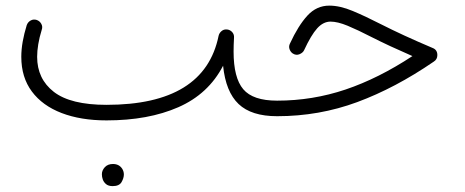

<svg xmlns="http://www.w3.org/2000/svg" viewBox="-20 -400 1620 669"><path d="M54.2 -202.1Q54.2 -227.5 59.1 -255.1Q64 -282.7 73.2 -312.5Q77.1 -323.2 86.9 -328.6Q96.7 -334 107.4 -330.6Q118.2 -327.1 123.8 -317.1Q129.4 -307.1 125.5 -296.4Q117.2 -269.5 113.3 -245.8Q109.4 -222.2 109.4 -202.1Q109.4 -125 167.7 -79.8Q226.1 -34.7 351.1 -34.7Q692.9 -34.7 741.7 -275.4Q744.1 -285.2 752 -291.7Q759.8 -298.3 770.5 -297.4Q781.7 -296.4 789.1 -288.1Q796.4 -279.8 795.4 -268.6Q793.9 -242.2 793.9 -220.2Q793.9 -128.9 827.6 -89.1Q861.3 -49.3 945.3 -49.3H945.8Q957 -49.3 964.8 -41.3Q972.7 -33.2 972.7 -22Q972.7 -10.7 964.8 -2.9Q957 4.9 945.8 4.9H945.3Q856 4.9 811.3 -37.6Q766.6 -80.1 757.3 -170.9Q706.1 -72.3 601.3 -26.4Q496.6 19.5 351.1 19.5Q261.7 19.5 194.8 -6.1Q127.9 -31.7 91.1 -81.1Q54.2 -130.4 54.2 -202.1ZM335 207Q335 193.8 345.2 182.6Q355.5 171.4 373.5 171.4Q395 171.4 405.8 188Q411.6 197.3 411.6 208Q411.6 220.2 403.6 234.4Q395.5 248.5 372.6 248.5Q357.4 248.5 349.1 241.2Q340.8 233.9 337.9 224.6Q335 216.3 335 207Z M1127.4 -380.4Q1164.6 -380.4 1209 -361.8Q1253.4 -343.3 1309.6 -314.5Q1345.2 -296.4 1389.2 -276.1Q1433.1 -255.9 1487.3 -232.9Q1503.9 -226.6 1503.9 -208Q1503.9 -192.9 1491.2 -185.1Q1357.4 -93.3 1224.6 -44.2Q1091.8 4.9 945.8 4.9Q934.6 4.9 926.5 -3.2Q918.5 -11.2 918.5 -22Q918.5 -33.2 926.5 -41.3Q934.6 -49.3 945.8 -49.3Q1068.8 -49.3 1184.1 -88.1Q1299.3 -127 1417 -204.6Q1375.5 -222.7 1340.8 -238.8Q1306.2 -254.9 1276.4 -270Q1226.1 -295.9 1191.2 -310.3Q1156.2 -324.7 1131.8 -324.7Q1106.4 -324.7 1085.2 -301.3Q1064 -277.8 1039.6 -225.1Q1035.6 -216.3 1023.9 -211.2Q1012.2 -206.1 1000.5 -213.4Q992.7 -218.3 989 -228.3Q985.4 -238.3 990.2 -248Q1019 -310.5 1051 -345.5Q1083 -380.4 1127.4 -380.4Z"/></svg>

Font: Mikhak-DS2-FD Light
Style: Regular
Weight: 300
Designer: Amin Abedi
Version: Version 3.2